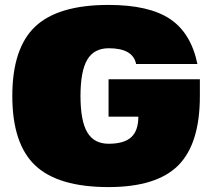

<svg xmlns="http://www.w3.org/2000/svg" viewBox="-20 -740 862 780"><path d="M421 -266V-418H792V-350Q792 -156 704 -68Q616 20 421 20Q216 20 123 -68Q30 -156 30 -350Q30 -544 123 -632Q216 -720 421 -720Q585 -720 670.5 -663Q756 -606 782 -480H533Q520 -544 422 -544Q362 -544 334.5 -497.5Q307 -451 307 -350Q307 -249 334.5 -202.5Q362 -156 421 -156Q484 -156 513 -182.5Q542 -209 542 -266Z"/></svg>

Font: Fivo Sans Modern ExtBlk
Style: Regular
Weight: 950
Designer: Alexander Slobzheninov
Foundry: Alexander Slobzheninov
Version: 1.0